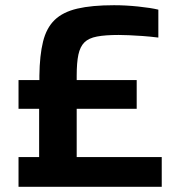

<svg xmlns="http://www.w3.org/2000/svg" viewBox="-20 -716 685 736"><path d="M51 0V-114H130V-299H51V-409H131V-426Q132 -504 145 -556.5Q158 -609 189.5 -639.5Q221 -670 276.5 -683Q332 -696 417 -696Q462 -696 510 -691Q558 -686 587 -679V-572Q555 -576 526.5 -578Q498 -580 474.5 -581Q451 -582 435 -582Q384 -582 352 -576Q320 -570 303.5 -553.5Q287 -537 280.5 -506.5Q274 -476 274 -426V-409H504V-299H274V-114H600V0Z"/></svg>

Font: Saira SemiExpanded SemiBold
Style: Regular
Weight: 600
Width: 6
Designer: Hector Gatti with collaboration of the Omnibus-Type team
Foundry: Omnibus-Type
Version: Version 1.101